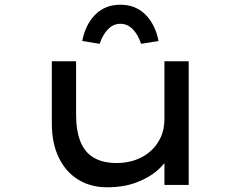

<svg xmlns="http://www.w3.org/2000/svg" viewBox="-20 -785 1021 815"><path d="M434 10Q365 10 312 -22.5Q259 -55 229.5 -116Q200 -177 200 -261V-525H303V-299Q303 -231 321 -185Q339 -139 377.5 -116Q416 -93 476 -93Q517 -93 553.5 -105.5Q590 -118 618 -142.5Q646 -167 662 -201.5Q678 -236 678 -279V-525H781V0H678V-110L696 -122Q683 -92 648 -61.5Q613 -31 559 -10.5Q505 10 434 10ZM403 -599 329 -611Q343 -682 385 -723.5Q427 -765 491 -765Q555 -765 597 -723.5Q639 -682 653 -611L579 -599Q566 -638 543.5 -661Q521 -684 491 -684Q461 -684 438.5 -661Q416 -638 403 -599Z"/></svg>

Font: Lexend Zetta
Style: Regular
Weight: 400
Designer: Bonnie Shaver-Troup, Thomas Jockin
Foundry: Lexend
Version: Version 1.007